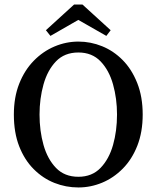

<svg xmlns="http://www.w3.org/2000/svg" viewBox="-20 -811 689 845"><path d="M325 14Q270 14 219.5 -6Q169 -26 128.5 -66.5Q88 -107 64.5 -167Q41 -227 41 -307Q41 -383 64.5 -442.5Q88 -502 128.5 -543.5Q169 -585 220 -606.5Q271 -628 325 -628Q379 -628 429.5 -607.5Q480 -587 520 -546.5Q560 -506 584 -445.5Q608 -385 608 -307Q608 -230 584.5 -170Q561 -110 520.5 -69Q480 -28 429.5 -7Q379 14 325 14ZM325 -33Q385 -33 422.5 -72Q460 -111 477.5 -173Q495 -235 495 -307Q495 -377 477.5 -439.5Q460 -502 422.5 -541Q385 -580 325 -580Q264 -580 226.5 -541Q189 -502 171.5 -439.5Q154 -377 154 -307Q154 -235 171.5 -173Q189 -111 226.5 -72Q264 -33 325 -33ZM343 -791 467 -678 448 -653 285 -746H364L202 -653L182 -678L306 -791Z"/></svg>

Font: Lisu Bosa Medium
Style: Regular
Weight: 500
Designer: David Morse, Annie Olsen, Victor Gaultney, Frank Grießhammer (Latin)
Foundry: SIL International
Version: Version 2.000